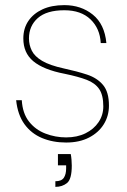

<svg xmlns="http://www.w3.org/2000/svg" viewBox="-20 -544 497 749"><path d="M238 12Q186 12 144 -5.5Q102 -23 75.5 -59.5Q49 -96 43 -153H65Q68 -102 93 -70Q118 -38 157 -23Q196 -8 238 -8Q281 -8 313.5 -24Q346 -40 364.5 -67.5Q383 -95 383 -129Q383 -173 367 -196.5Q351 -220 318.5 -232.5Q286 -245 233 -256Q191 -264 160 -276.5Q129 -289 109.5 -305.5Q90 -322 80.5 -344Q71 -366 71 -394Q71 -433 90.5 -462Q110 -491 145.5 -507.5Q181 -524 231 -524Q296 -524 342 -487Q388 -450 395 -376H373Q370 -433 333 -468.5Q296 -504 231 -504Q162 -504 127.5 -473.5Q93 -443 93 -394Q93 -369 104 -346.5Q115 -324 144.5 -306.5Q174 -289 229 -277Q280 -266 319.5 -253Q359 -240 382 -212.5Q405 -185 405 -132Q405 -92 385 -59.5Q365 -27 327.5 -7.5Q290 12 238 12ZM196 185V163Q220 163 229 149.5Q238 136 238 113V101H206V57H256Q258 67 259 79.5Q260 92 260 102Q260 155 241.5 170Q223 185 196 185Z"/></svg>

Font: DM Sans 12pt Thin
Style: Regular
Weight: 250
Version: Version 4.004;gftools[0.9.30]